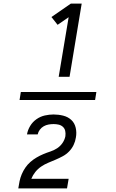

<svg xmlns="http://www.w3.org/2000/svg" viewBox="-20 -870 640 1060"><path d="M304 -446 359 -775 298 -733 264 -776 371 -850H431L364 -446ZM81 170Q84 150 88 130.5Q92 111 100 92Q108 73 120 55.5Q132 38 148 24Q164 10 182 -0.5Q200 -11 219 -19Q238 -27 258 -33.5Q278 -40 295.5 -51.5Q313 -63 325 -80.5Q337 -98 341 -118Q341 -119 341 -119Q341 -119 341 -119Q343 -134 340 -147.5Q337 -161 327 -170Q317 -179 303.5 -182Q290 -185 276 -185Q262 -185 248 -182.5Q234 -180 221.5 -173Q209 -166 200 -154Q191 -142 188 -128H129Q133 -152 146.5 -174.5Q160 -197 181.5 -212Q203 -227 227.5 -232.5Q252 -238 276 -238Q303 -238 329 -231.5Q355 -225 373.5 -208Q392 -191 398 -164.5Q404 -138 399 -111Q396 -90 386.5 -70Q377 -50 361.5 -34Q346 -18 326.5 -7.5Q307 3 287 11.5Q267 20 246.5 28.5Q226 37 207.5 49.5Q189 62 175 79.5Q161 97 153 117H359L350 170ZM505 -318H88L95 -362H512Z"/></svg>

Font: Iosevka Curly Light Extended
Style: Italic
Weight: 300
Width: 7
Italic angle: -9°
Monospace: yes
Designer: Belleve Invis
Foundry: Belleve Invis
Version: Version 11.1.0; ttfautohint (v1.8.3)